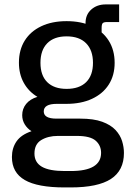

<svg xmlns="http://www.w3.org/2000/svg" viewBox="-20 -634 602 857"><path d="M268.1 202.6Q147.5 202.6 90.3 169.4Q33.2 136.2 33.2 66.9Q33.2 26.9 53.7 -2.9Q74.2 -32.7 120.6 -48.3Q102.1 -60.1 90.6 -78.6Q79.1 -97.2 79.1 -120.1Q79.1 -148.4 96.7 -170.2Q114.3 -191.9 147 -201.7Q107.9 -225.1 86.2 -264.2Q64.5 -303.2 64.5 -354.5Q64.5 -411.1 90.3 -452.6Q116.2 -494.1 164.1 -516.8Q211.9 -539.6 277.3 -539.6Q342.8 -539.6 390.9 -516.8Q439 -494.1 465.3 -452.4Q491.7 -410.6 491.7 -353.5Q491.7 -297.4 465.3 -256.3Q439 -215.3 390.6 -192.9Q342.3 -170.4 275.9 -170.4H233.4Q175.3 -170.4 175.3 -136.7Q175.3 -104.5 231.9 -104.5H337.9Q397.9 -104.5 436 -90.6Q474.1 -76.7 495.4 -54Q516.6 -31.2 524.9 -4.4Q533.2 22.5 533.2 48.8Q533.2 127 475.1 164.8Q417 202.6 295.4 202.6ZM269 129.4H295.9Q431.2 129.4 431.2 48.3Q431.2 15.1 407 -6.1Q382.8 -27.3 323.2 -27.3H238.3Q194.8 -27.3 164.3 -9Q133.8 9.3 133.8 51.3Q133.8 90.8 166.7 110.1Q199.7 129.4 269 129.4ZM277.3 -237.3Q334 -237.3 364.5 -267.3Q395 -297.4 395 -353.5Q395 -409.7 364.5 -440.7Q334 -471.7 277.3 -471.7Q221.2 -471.7 190.9 -440.9Q160.6 -410.2 160.6 -353.5Q160.6 -297.4 190.9 -267.3Q221.2 -237.3 277.3 -237.3ZM361.8 -478.5V-531.2Q361.8 -568.8 387.5 -591.6Q413.1 -614.3 451.7 -614.3H511.7V-535.6H458Q442.9 -535.6 438.2 -530.3Q433.6 -524.9 433.6 -508.8V-478.5Z"/></svg>

Font: Schibsted Grotesk Medium
Style: Regular
Weight: 500
Designer: Bakken & Baeck AS, Henrik Kongsvoll
Foundry: Schibsted ASA
Version: Version 1.100;gftools[0.9.25]